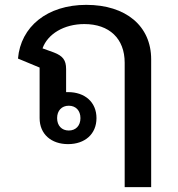

<svg xmlns="http://www.w3.org/2000/svg" viewBox="-20 -581 733 790"><path d="M493 189H602V-337C602 -474 498 -561 335 -561C174 -561 65 -471 54 -340L143 -303V-95C143 -29 191 12 260 12C329 12 377 -29 377 -95C377 -161 329 -202 260 -202H252V-297C252 -334 238 -351 202 -365L155 -382C176 -441 243 -482 327 -482C430 -482 493 -422 493 -323ZM263 -146C292 -146 311 -126 311 -95C311 -64 292 -44 263 -44C234 -44 215 -64 215 -95C215 -126 234 -146 263 -146Z"/></svg>

Font: IBM Plex Thai Looped Medium
Style: Regular
Weight: 500
Designer: Mike Abbink, Paul van der Laan, Pieter van Rosmalen, Ben Mitchell, Mark Frömberg
Foundry: Bold Monday
Version: Version 1.0